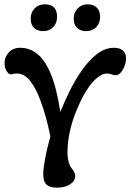

<svg xmlns="http://www.w3.org/2000/svg" viewBox="-20 -864 603 888"><path d="M180 -720Q153 -720 137.5 -735Q122 -750 122 -778Q122 -807 140.5 -825.5Q159 -844 187 -844Q244 -844 244 -786Q244 -758 226.5 -739Q209 -720 180 -720ZM378 -720Q352 -720 336.5 -735Q321 -750 321 -778Q321 -807 339.5 -825.5Q358 -844 386 -844Q412 -844 427.5 -829Q443 -814 443 -786Q443 -758 425.5 -739Q408 -720 378 -720ZM243 4Q212 4 196 -9.5Q180 -23 180 -57Q180 -83 188.5 -129.5Q197 -176 213 -233Q205 -273 193.5 -316.5Q182 -360 167 -399Q148 -452 121 -488Q94 -524 57 -524Q50 -524 43.5 -523Q37 -522 32 -520Q22 -518 11.5 -534Q1 -550 1 -572Q1 -600 20.5 -621.5Q40 -643 74 -643Q116 -643 151.5 -615.5Q187 -588 214.5 -523Q242 -458 259 -346Q277 -392 302.5 -443.5Q328 -495 360 -540.5Q392 -586 429 -614.5Q466 -643 507 -643Q534 -643 548.5 -630Q563 -617 563 -594Q563 -578 556.5 -560Q550 -542 539 -529Q528 -516 516 -516Q512 -516 507.5 -516.5Q503 -517 498 -519Q488 -524 475 -524Q443 -524 405 -480Q367 -436 330 -344Q292 -247 292 -156Q292 -135 297.5 -114.5Q303 -94 318 -77Q328 -62 328 -49Q328 -27 304 -11.5Q280 4 243 4Z"/></svg>

Font: Akaya Telivigala
Style: Regular
Weight: 400
Designer: Vaishnavi Murthy Yerkadithaya, Juan Luis Blanco Aristondo
Version: Version 1.002; ttfautohint (v1.8.3)